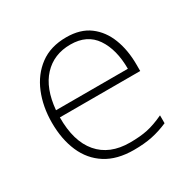

<svg xmlns="http://www.w3.org/2000/svg" viewBox="-128 -667 802 803"><g transform="rotate(-30 272.5 -265.0)"><path d="M288 -540Q356 -540 399.5 -507.5Q443 -475 464.5 -419.5Q486 -364 486 -294V-263H98Q97 -148 149.5 -86.5Q202 -25 300 -25Q349 -25 384.5 -32.5Q420 -40 465 -61V-23Q426 -6 387.5 2Q349 10 299 10Q218 10 164.5 -24Q111 -58 84.5 -119Q58 -180 58 -260Q58 -337 84 -400.5Q110 -464 161 -502Q212 -540 288 -540ZM288 -505Q208 -505 158 -451.5Q108 -398 99 -297H446Q446 -390 407 -447.5Q368 -505 288 -505Z"/></g></svg>

Font: Noto Sans Lao UI ExtLt
Style: Regular
Weight: 200
Designer: Monotype Design Team
Foundry: Monotype Imaging Inc.
Version: Version 2.000; ttfautohint (v1.8.4.7-5d5b)